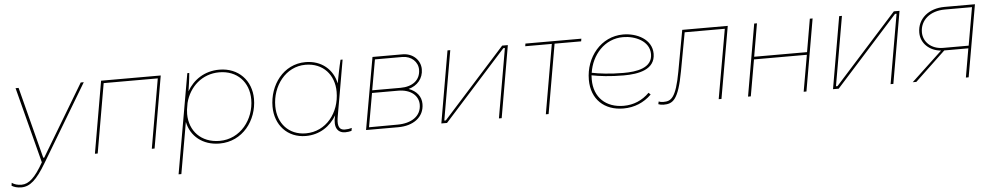

<svg xmlns="http://www.w3.org/2000/svg" viewBox="-49 -853 7152 1382"><g transform="rotate(-5 3527.0 -162.5)"><path d="M61 195C123 195 172 152 240 38L574 -520H552L243 -4H236L103 -520H81L223 28C163 134 117 176 64 176C35 176 12 169 -6 156L-9 177C8 188 32 195 61 195Z M609 0H629L716 -501H1107L1020 0H1040L1130 -520H699Z M1196 200H1216L1281 -171C1302 -67 1388 5 1510 5C1677 5 1784 -139 1784 -294C1784 -426 1692 -525 1553 -525C1446 -525 1365 -469 1319 -389C1324 -420 1332 -471 1336 -520H1322ZM1512 -14C1378 -14 1295 -105 1295 -227C1295 -238 1296 -248 1297 -259L1305 -306C1334 -421 1427 -506 1551 -506C1680 -506 1764 -417 1764 -292C1764 -147 1662 -14 1512 -14Z M2418 3C2435 3 2447 1 2463 -3L2467 -24C2449 -19 2436 -17 2417 -17C2366 -17 2364 -62 2374 -118L2392 -221C2394 -230 2396 -240 2397 -249L2444 -520H2429C2415 -464 2405 -408 2394 -352C2373 -454 2292 -525 2176 -525C2015 -525 1912 -381 1912 -226C1912 -94 2000 5 2133 5C2234 5 2311 -49 2356 -126L2354 -119C2334 -36 2365 3 2418 3ZM2174 -506C2302 -506 2381 -415 2381 -293C2381 -141 2281 -14 2135 -14C2012 -14 1932 -103 1932 -228C1932 -373 2030 -506 2174 -506Z M2568 0H2801C2908 0 2989 -55 2989 -152C2989 -206 2956 -247 2899 -268C2962 -284 3006 -334 3006 -401C3006 -466 2953 -520 2877 -520H2660ZM2591 -18 2634 -262H2822C2917 -262 2969 -211 2969 -149C2969 -64 2896 -19 2797 -19ZM2637 -281 2676 -501H2874C2939 -501 2986 -456 2986 -400C2986 -325 2929 -281 2842 -281Z M3112 0H3153L3604 -501H3615L3528 0H3548L3638 -520H3597L3146 -19H3135L3222 -520H3202Z M3762 -501H3954L3867 0H3887L3974 -501H4166L4169 -520H3765Z M4428 7C4507 7 4576 -22 4631 -76L4617 -90C4566 -39 4503 -12 4431 -12C4304 -12 4218 -90 4218 -220C4218 -230 4218 -241 4219 -251C4273 -240 4353 -230 4450 -230C4558 -230 4678 -252 4678 -367C4678 -472 4569 -524 4471 -524C4311 -524 4197 -384 4197 -220C4197 -79 4290 7 4428 7ZM4222 -269C4241 -396 4334 -505 4469 -505C4556 -505 4659 -460 4659 -366C4659 -264 4543 -248 4450 -248C4352 -248 4271 -259 4222 -269Z M4717 5C4784 5 4825 -17 4863 -224L4914 -501H5204L5116 0H5136L5227 -520H4898L4844 -224C4809 -33 4773 -15 4718 -15C4705 -15 4694 -17 4684 -21L4680 -2C4690 2 4703 5 4717 5Z M5820 -520 5779 -282H5397L5438 -520H5418L5328 0H5348L5394 -263H5776L5730 0H5750L5840 -520Z M5942 0H5983L6434 -501H6445L6358 0H6378L6468 -520H6427L5976 -19H5965L6052 -520H6032Z M6902 0H6922L7013 -520H6793C6679 -520 6596 -452 6596 -351C6596 -273 6659 -216 6741 -209L6518 0H6544L6764 -208H6938ZM6615 -352C6615 -440 6687 -501 6794 -501H6990L6942 -227H6758C6670 -227 6615 -284 6615 -352Z"/></g></svg>

Font: Fixel Display Thin
Style: Italic
Weight: 100
Italic angle: -10°
Designer: AlfaBravo + MacPaw
Foundry: Kyrylo Tkachov, Marchela Mozhyna, Serhii Makarenko, Maria Weinstein, Zakhar Kryvoshyya
Version: Version 1.210;Glyphs 3.2 (3217)